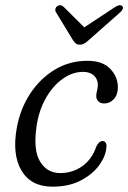

<svg xmlns="http://www.w3.org/2000/svg" viewBox="-20 -691 481 720"><path d="M291.5 -421.5Q251.5 -421.5 214.8 -395.2Q178 -369 151.8 -322.8Q125.5 -276.5 117 -217Q104 -127.5 130.5 -84.8Q157 -42 205.5 -42Q252.5 -42 288.8 -68Q325 -94 341 -141Q350.5 -162 365 -162Q372 -162 376.2 -155.8Q380.5 -149.5 379 -138.5Q377 -106.5 352.5 -72.2Q328 -38 283.5 -14.5Q239 9 176.5 9Q96 9 60.2 -52Q24.5 -113 43.5 -214.5Q56.5 -283.5 93.2 -339.8Q130 -396 185 -429.5Q240 -463 308 -463Q365 -463 393.8 -432.5Q422.5 -402 422 -362.5Q421.5 -334.5 406.5 -318.8Q391.5 -303 371 -303Q357 -303 348.8 -311Q340.5 -319 341 -332Q341 -340 343.8 -350.5Q346.5 -361 347 -372Q347 -394 332.2 -407.8Q317.5 -421.5 291.5 -421.5ZM315.5 -543Q305.5 -533.5 297.2 -528.5Q289 -523.5 279.5 -523.5Q269.5 -523.5 263.5 -528.5Q257.5 -533.5 252 -543L190 -645Q186 -652 188 -658.5Q190 -665 194.5 -668Q207 -676 218.5 -665.5L296 -588.5L413 -665.5Q430 -676 438.5 -668Q446.5 -659.5 431 -645Z"/></svg>

Font: Fraunces 9pt SuperSoft Light
Style: Italic
Weight: 300
Italic angle: -16°
Version: Version 1.000;[b76b70a41]